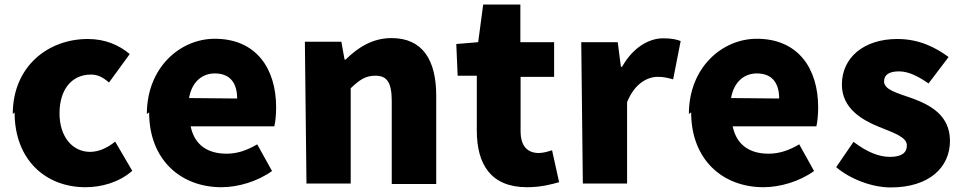

<svg xmlns="http://www.w3.org/2000/svg" viewBox="-20 -755 4223 842"><path d="M44 -262C44 -55 179 66 355 66C421 66 500 47 560 -6L485 -134C453 -108 415 -89 375 -89C298 -89 241 -155 241 -258C241 -362 294 -428 379 -428C406 -428 430 -418 458 -393L549 -518C501 -558 441 -584 365 -584C190 -584 36 -463 36 -255Z M634 -262C634 -55 772 66 951 66C1024 66 1109 41 1173 -5L1108 -122C1062 -95 1020 -81 974 -81C894 -81 834 -116 816 -201H1183C1187 -215 1191 -250 1191 -284C1191 -455 1103 -585 922 -585C770 -585 624 -459 624 -255ZM809 -325C822 -399 869 -433 922 -433C993 -433 1020 -386 1020 -323Z M1324 50H1518V-368C1556 -404 1582 -423 1626 -423C1675 -423 1698 -397 1698 -311V52H1893V-335C1893 -491 1834 -588 1697 -588C1612 -588 1548 -545 1496 -494H1491L1477 -572H1317Z M1987 -423H2071V-182C2071 -33 2134 66 2291 66C2354 66 2399 53 2432 44L2401 -96C2385 -91 2363 -84 2343 -84C2296 -84 2263 -111 2263 -180V-418H2410V-570H2262V-735H2099L2077 -570L1981 -562Z M2536 50H2730V-307C2763 -389 2819 -418 2865 -418C2892 -418 2910 -413 2932 -407L2965 -575C2947 -582 2926 -587 2888 -587C2825 -587 2755 -546 2708 -462H2703L2689 -570H2529Z M3011 -262C3011 -55 3149 66 3328 66C3401 66 3486 41 3550 -5L3485 -122C3439 -95 3397 -81 3351 -81C3271 -81 3211 -116 3193 -201H3560C3564 -215 3568 -250 3568 -284C3568 -455 3480 -585 3299 -585C3147 -585 3001 -459 3001 -255ZM3186 -325C3199 -399 3246 -433 3299 -433C3370 -433 3397 -386 3397 -323Z M3647 -22C3709 31 3805 67 3886 67C4056 67 4146 -22 4146 -137C4146 -250 4059 -295 3980 -324C3915 -347 3857 -361 3857 -398C3857 -427 3879 -442 3923 -442C3964 -442 4008 -420 4052 -389L4140 -505C4085 -545 4014 -584 3915 -584C3769 -584 3672 -503 3672 -384C3672 -280 3760 -229 3834 -199C3897 -173 3957 -155 3957 -117C3957 -86 3935 -67 3883 -67C3833 -67 3781 -89 3723 -133Z"/></svg>

Font: GenEiGothic-pro-Heavy
Style: Bold
Weight: 900
Designer: Ryoko NISHIZUKA (kana & ideographs); Paul D. Hunt (Latin, Greek & Cyrillic); Wenlong ZHANG (bopomofo); Sandoll Communica
Foundry: Adobe Systems Incorporated; o_tamon
Version: Version 1.000.140830